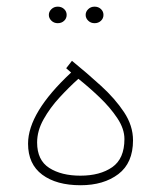

<svg xmlns="http://www.w3.org/2000/svg" viewBox="-20 -550 477 568"><path d="M190.4 -335.4 175.8 -348.1 192.9 -370.1Q237.3 -334 278.8 -296.1Q320.3 -258.3 346.9 -218.3Q373.5 -178.2 373.5 -134.8Q373.5 -67.9 330.1 -34.9Q286.6 -2 218.3 -2Q147 -2 105 -33.2Q63 -64.5 63 -125Q63 -216.8 190.4 -335.4ZM348.1 -138.7Q348.1 -168.9 327.1 -200.4Q306.2 -231.9 274.7 -262Q243.2 -292 211.9 -316.9Q184.6 -292.5 156.2 -261.7Q127.9 -231 108.9 -197Q89.8 -163.1 89.8 -128.4Q89.8 -76.2 125.7 -53.2Q161.6 -30.3 217.8 -30.3Q275.9 -30.3 312 -55.4Q348.1 -80.6 348.1 -138.7ZM233.4 -505.9Q233.4 -515.6 241 -522.9Q248.5 -530.3 259.8 -530.3Q271 -530.3 278.6 -523.2Q286.1 -516.1 286.1 -505.9Q286.1 -495.6 278.6 -488.5Q271 -481.4 259.8 -481.4Q248.5 -481.4 241 -488.8Q233.4 -496.1 233.4 -505.9ZM124.5 -505.9Q124.5 -515.6 132.1 -522.9Q139.6 -530.3 150.9 -530.3Q162.1 -530.3 169.7 -523.2Q177.2 -516.1 177.2 -505.9Q177.2 -495.6 169.7 -488.5Q162.1 -481.4 150.9 -481.4Q139.6 -481.4 132.1 -488.8Q124.5 -496.1 124.5 -505.9Z"/></svg>

Font: Vazirmatn RD UI Thin
Style: Regular
Weight: 100
Designer: Saber Rastikerdar
Foundry: Saber Rastikerdar
Version: Version 33.003